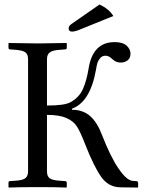

<svg xmlns="http://www.w3.org/2000/svg" viewBox="-20 -840 646 862"><path d="M426.8 -819.8Q469.7 -799.8 488.8 -768.1L345.2 -710Q317.4 -697.8 303.2 -698.2Q288.1 -698.2 288.1 -712.9Q288.1 -724.1 303.2 -733.9ZM18.1 0V-19Q18.1 -26.9 24.9 -26.9L51.8 -28.8Q82.5 -30.8 94.2 -40.3Q106 -49.8 106 -70.8V-574.2Q106 -596.2 94 -605Q82 -613.8 51.8 -616.2L25.9 -618.2Q18.1 -618.2 18.1 -626V-645L20 -647Q120.1 -645 150.1 -645Q180.2 -645 277.8 -647L279.8 -645V-626Q279.8 -618.2 272 -618.2L246.1 -616.2Q216.3 -614.3 203.6 -604.7Q190.9 -595.2 190.9 -574.2V-366.2Q270 -366.2 295.9 -380.9Q335 -401.9 352.1 -439.9Q369.1 -478 377.9 -533.2Q397 -651.4 495.1 -650.9Q531.2 -650.9 548.6 -635Q565.9 -619.1 565.9 -599.1Q565.9 -579.1 553 -569.1Q540 -559.1 522 -559.1Q500 -559.1 484.9 -574.2Q468.8 -590.3 453.1 -589.8Q439 -589.8 429.9 -579.3Q420.9 -568.8 417.5 -557.9Q414.1 -546.9 411.1 -527.8Q385.3 -381.8 303.2 -352.1V-347.2Q353 -347.2 385 -318.6Q417 -290 438 -233.9Q476.1 -135.7 512.5 -82.8Q548.8 -29.8 576.2 -27.8L591.8 -26.9Q599.6 -26.9 600.1 -19V0L599.1 2L520 1Q466.8 0 434.3 -45.9Q401.9 -91.8 362.8 -190.9Q340.8 -248 325.4 -272Q310.1 -295.9 278.6 -310.1Q247.1 -324.2 190.9 -324.2V-70.8Q190.9 -48.8 202.9 -39.8Q214.8 -30.8 246.1 -28.8L272 -26.9Q279.8 -26.9 279.8 -19V0L277.8 2Q230 0 150.9 0Q68.8 0 20 2Z"/></svg>

Font: Linux Libertine Capitals
Style: Small Caps
Weight: 400
Designer: Philipp H. Poll
Foundry: Philipp H. Poll
Version: Version 5.1.3